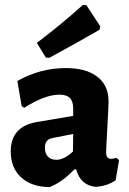

<svg xmlns="http://www.w3.org/2000/svg" viewBox="-20 -757 530 787"><path d="M320 -737 334 -736 391 -649 388 -635Q289 -578 182 -520L168 -521L131 -581Q236 -661 320 -737ZM250 -478Q333 -478 379 -442.5Q425 -407 425 -341Q425 -324 420 -235Q415 -146 415 -132Q415 -106 435 -106Q444 -106 457 -110L468 -101L454 -18Q421 5 373 9Q310 3 292 -63H285Q235 -10 183 10Q109 9 66.5 -30Q24 -69 24 -136Q24 -239 132 -257L280 -282V-311Q280 -342 266.5 -355.5Q253 -369 223 -369Q164 -369 79 -315L69 -322L51 -425Q145 -478 250 -478ZM280 -208 194 -191Q164 -185 164 -152Q164 -128 176.5 -115Q189 -102 211 -102Q243 -102 279 -136Z"/></svg>

Font: Alegreya Sans ExtraBold
Style: Regular
Weight: 800
Designer: Juan Pablo del Peral
Foundry: Huerta Tipografica
Version: Version 2.007